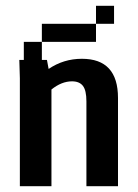

<svg xmlns="http://www.w3.org/2000/svg" viewBox="-20 -645 478 665"><path d="M375 -625V-562.5H312.5V-625ZM125 -500V-562.5H312.5V-500ZM388.7 -305.7V0H279.3V-293.9Q279.3 -332 267.1 -347.7Q254.9 -363.3 229.5 -363.3Q193.4 -363.3 158.2 -335V0H48.8V-374L46.9 -437.5H62.5V-500H125V-437.5H142.6L148.4 -406.2Q200.2 -441.4 263.7 -441.4Q388.7 -441.4 388.7 -305.7Z"/></svg>

Font: Sudo
Style: Bold
Weight: 700
Monospace: yes
Designer: Jens Kutilek
Foundry: Jens Kutilek
Version: Version 0.040